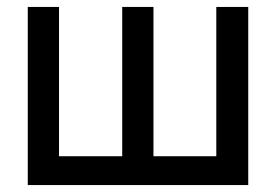

<svg xmlns="http://www.w3.org/2000/svg" viewBox="-20 -530 795 553"><path d="M332 -510V-80H150V-510H60V3H695V-510H603V-80H422V-510Z"/></svg>

Font: Sawarabi Gothic
Style: Regular
Weight: 400
Designer: mshio (mshio@users.sourceforge.jp)
Version: Version 20141215